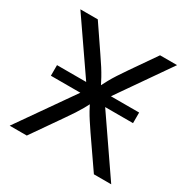

<svg xmlns="http://www.w3.org/2000/svg" viewBox="-164 -877 1009 1026"><g transform="rotate(30 341.0 -364.0)"><path d="M85 -341.3V-406.7H591.8V-341.3ZM27.8 0 312.5 -406.7V-337.9L43.9 -727.5H151.4L256.3 -573.2Q279.8 -539.1 294.7 -515.6Q309.6 -492.2 322 -469.7Q334.5 -447.3 350.1 -416H334Q349.6 -446.8 362.1 -469.2Q374.5 -491.7 389.9 -515.4Q405.3 -539.1 428.7 -573.2L535.6 -727.5H640.6L372.6 -341.8V-410.2L654.3 0H547.4L419.9 -184.6Q399.4 -214.8 385.3 -236.6Q371.1 -258.3 358.9 -280Q346.7 -301.8 331.5 -332H351.6Q336.9 -303.2 324.5 -281.5Q312 -259.8 297.6 -237.5Q283.2 -215.3 261.7 -184.6L133.3 0Z"/></g></svg>

Font: Inter Variable
Style: Regular
Weight: 400
Designer: Rasmus Andersson
Foundry: rsms
Version: Version 4.001;git-9221beed3